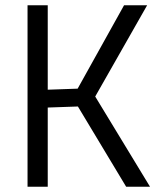

<svg xmlns="http://www.w3.org/2000/svg" viewBox="-20 -712 609 732"><path d="M162 0H85V-692H162V-370L276 -374L453 -692H541L343 -344L552 0H461L277 -306L162 -302Z"/></svg>

Font: Titillium Web[RUS by Daymarius]
Style: Regular
Weight: 400
Designer: Cyrillization by Daymarius
Foundry: Cyrillization by Daymarius
Version: Version 1.002 September 11, 2018